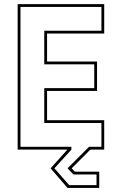

<svg xmlns="http://www.w3.org/2000/svg" viewBox="-20 -720 586 924"><path d="M305 184.5 223.5 90 304.5 0H65V-700H481.5V-558.5H206.5V-424H447V-282.5H206.5V-141.5H481.5V0H415L325 90L340 106H457.5V184.5ZM313 171H444.5V119.5H333.5L305 90L408.5 -13.5H468V-128H193V-296H433.5V-410.5H193V-572H468V-686.5H78.5V-13.5H323.5V0L242 90Z"/></svg>

Font: Tourney Expanded Thin
Style: Regular
Weight: 100
Width: 7
Designer: Tyler Finck
Foundry: Etcetera Type Co
Version: Version 1.010; ttfautohint (v1.8.3)